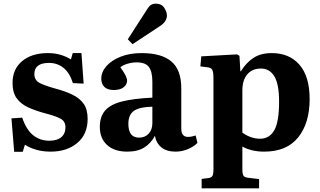

<svg xmlns="http://www.w3.org/2000/svg" viewBox="-20 -820 1760 1056"><path d="M58 15 43 -169 102 -173Q125 -106 162.5 -76Q200 -46 252 -46Q294 -46 317 -65.5Q340 -85 340 -120Q340 -154 311 -168.5Q282 -183 224 -198Q176 -211 136 -229Q96 -247 72.5 -278.5Q49 -310 49 -364Q49 -440 102 -484Q155 -528 243 -528Q283 -528 315 -518Q347 -508 370 -493L380 -528H428L440 -360L381 -363Q363 -420 329 -447Q295 -474 250 -474Q169 -474 169 -413Q169 -379 197.5 -364Q226 -349 284 -333Q337 -319 377 -300Q417 -281 439.5 -250Q462 -219 462 -166Q462 -82 405.5 -34Q349 14 258 14Q215 14 179 3.5Q143 -7 117 -24L105 15Z M680 14Q609 14 569 -22.5Q529 -59 529 -122Q529 -179 558.5 -212.5Q588 -246 651.5 -262Q715 -278 818 -283V-370Q818 -426 799 -451.5Q780 -477 732 -477Q707 -477 681.5 -469.5Q656 -462 642 -450Q663 -421 671 -404Q679 -387 679 -377Q679 -355 660 -340Q641 -325 606 -325Q571 -325 554 -342Q537 -359 537 -387Q537 -424 565 -456Q593 -488 643 -508Q693 -528 759 -528Q868 -528 922.5 -482Q977 -436 977 -335V-113Q977 -67 1014 -67Q1033 -67 1056 -75L1066 -34Q1044 -12 1011.5 1Q979 14 946 14Q896 14 867.5 -9.5Q839 -33 832 -73Q811 -33 774.5 -9.5Q738 14 680 14ZM745 -63Q778 -63 798 -85Q818 -107 818 -143V-233Q749 -232 717.5 -211Q686 -190 686 -139Q686 -63 745 -63ZM709 -577 683 -604 788 -767Q800 -787 811.5 -793.5Q823 -800 837 -800Q868 -800 883 -777.5Q898 -755 898 -735Q898 -701 859 -676Z M1089 216V164L1128 159Q1142 157 1148 148Q1154 139 1154 112V-388Q1154 -424 1147.5 -436Q1141 -448 1120 -450L1082 -455L1087 -510L1284 -521L1297 -513L1302 -428H1305Q1332 -473 1372.5 -500.5Q1413 -528 1475 -528Q1571 -528 1627 -464Q1683 -400 1683 -275Q1683 -143 1620 -64.5Q1557 14 1433 14Q1363 14 1313 -14V112Q1313 136 1319 146Q1325 156 1347 158L1405 165V216ZM1410 -57Q1462 -57 1488.5 -103.5Q1515 -150 1515 -261Q1515 -357 1489 -400Q1463 -443 1415 -443Q1367 -443 1340 -411Q1313 -379 1313 -322V-91Q1330 -77 1356.5 -67Q1383 -57 1410 -57Z"/></svg>

Font: Literata 36pt
Style: Bold
Weight: 700
Designer: Latin by Veronika Burian and Jose Scaglione. Greek by Irene Vlachou. Cyrillic by Vera Evstafieva.
Foundry: TypeTogether
Version: Version 3.002